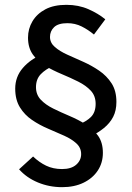

<svg xmlns="http://www.w3.org/2000/svg" viewBox="-20 -706 545 795"><path d="M237 69Q184 69 137 49.5Q90 30 59 -5L117 -58Q142 -34 171 -20Q200 -6 237 -6Q275 -6 295.5 -24Q316 -42 316 -68Q316 -94 296.5 -112Q277 -130 246 -144Q215 -158 179.5 -173Q144 -188 113 -209Q82 -230 62.5 -261.5Q43 -293 43 -339Q43 -388 74.5 -424.5Q106 -461 154 -480L202 -434Q168 -419 148.5 -398.5Q129 -378 129 -345Q129 -314 149 -293Q169 -272 200.5 -256.5Q232 -241 267.5 -226Q303 -211 334.5 -191.5Q366 -172 386 -144Q406 -116 406 -73Q406 -32 385 0Q364 32 326 50.5Q288 69 237 69ZM353 -140 298 -187Q337 -202 356.5 -221.5Q376 -241 376 -276Q376 -309 356 -330.5Q336 -352 304 -368Q272 -384 236 -399Q200 -414 168.5 -432.5Q137 -451 116.5 -479.5Q96 -508 96 -550Q96 -587 114.5 -618Q133 -649 168 -667.5Q203 -686 255 -686Q305 -686 346 -668Q387 -650 416 -626L369 -563Q345 -583 318 -596.5Q291 -610 259 -610Q221 -610 204 -593.5Q187 -577 187 -553Q187 -529 207 -511.5Q227 -494 258 -480Q289 -466 324 -450.5Q359 -435 390.5 -413.5Q422 -392 442 -361Q462 -330 462 -284Q462 -248 448.5 -222Q435 -196 410.5 -176Q386 -156 353 -140Z"/></svg>

Font: Source Sans 3 ExtraLight Medium
Style: Regular
Weight: 500
Version: Version 3.052;hotconv 1.1.0;makeotfexe 2.6.0